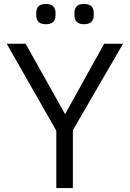

<svg xmlns="http://www.w3.org/2000/svg" viewBox="-20 -955 660 975"><path d="M164 -878V-889Q164 -935 213 -935Q262 -935 262 -889V-878Q262 -832 213 -832Q164 -832 164 -878ZM358 -878V-889Q358 -935 407 -935Q456 -935 456 -889V-878Q456 -832 407 -832Q358 -832 358 -878ZM350 -294V0H266V-291L14 -733H110L309 -378H312L509 -733H605Z"/></svg>

Font: IBM Plex Sans JP
Style: Regular
Weight: 400
Designer: Mike Abbink; Paul van der Laan; Pieter van Rosmalen; Wujin Sim; Yejin Wi; Jinhee Kim; Boomi Park; Yona Kim; Kichan Ma
Foundry: Sandoll Inc.
Version: Version 1.000